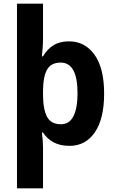

<svg xmlns="http://www.w3.org/2000/svg" viewBox="-20 -873 625 1040"><path d="M544 -366Q544 -229 493.5 -156Q443 -83 357 -83Q305 -83 269.5 -102.5Q234 -122 213 -155H207Q210 -133 211.5 -111Q213 -89 213 -73V147H72V-853H213V-664Q213 -641 211 -614Q209 -587 207 -568H213Q236 -607 270 -628Q304 -649 354 -649Q440 -649 492 -576.5Q544 -504 544 -366ZM400 -367Q400 -534 309 -534Q257 -534 235.5 -497Q214 -460 213 -382V-362Q213 -282 234.5 -241Q256 -200 310 -200Q356 -200 378 -244Q400 -288 400 -367Z"/></svg>

Font: Noto Sans Telugu UI SemiCondensed
Style: Bold
Weight: 700
Width: 4
Designer: Jelle Bosma - Monotype Design Team
Foundry: Monotype Imaging Inc.
Version: Version 2.005; ttfautohint (v1.8.4.7-5d5b)